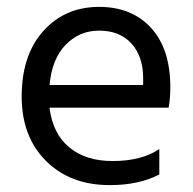

<svg xmlns="http://www.w3.org/2000/svg" viewBox="-20 -533 562 558"><path d="M443 -26Q384 5 299 5Q184 5 113.5 -65.5Q43 -136 43 -252Q43 -373 106 -443Q169 -513 268 -513Q363 -513 419 -452Q475 -391 475 -279Q475 -247 470 -220H124Q133 -145 181 -105Q229 -65 307 -65Q392 -65 443 -100ZM268 -444Q211 -444 171 -403Q131 -362 124 -286H396V-306Q396 -369 362 -406.5Q328 -444 268 -444Z"/></svg>

Font: Hind Vadodara
Style: Regular
Weight: 400
Designer: Hitesh Malaviya
Foundry: Indian Type Foundry
Version: Version 1.001;PS 1.0;hotconv 1.0.86;makeotf.lib2.5.63406; tt